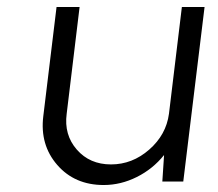

<svg xmlns="http://www.w3.org/2000/svg" viewBox="-20 -520 625 550"><path d="M501 -500H566L505 0H445L450 -76Q418 -36 372 -13Q326 10 277 10Q194 10 144 -47.5Q94 -105 104 -187L142 -500H208L171 -194Q163 -134 200 -91.5Q237 -49 298 -49Q359 -49 407.5 -91.5Q456 -134 464 -194Z"/></svg>

Font: Orkney Light
Style: LightItalic
Weight: 300
Designer: Samuel Oakes and Alfredo Marco Pradil
Foundry: Alfredo Marco Pradil
Version: 1.0; ttfautohint (v1.5)